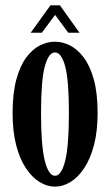

<svg xmlns="http://www.w3.org/2000/svg" viewBox="-20 -685 412 716"><path d="M185 11Q155.5 11 127.5 -6.2Q99.5 -23.5 76.5 -58Q53.5 -92.5 40.2 -144Q27 -195.5 27 -263.5Q27 -337.5 41 -388.8Q55 -440 78.2 -471Q101.5 -502 129.2 -515.8Q157 -529.5 185 -529.5Q212.5 -529.5 240.5 -515.8Q268.5 -502 292 -471Q315.5 -440 329.8 -388.8Q344 -337.5 344 -263.5Q344 -195.5 330.5 -144Q317 -92.5 294 -58Q271 -23.5 242.8 -6.2Q214.5 11 185 11ZM185 -29.5Q209 -29.5 223 -85Q237 -140.5 237 -263.5Q237 -386 223 -437.8Q209 -489.5 185 -489.5Q161.5 -489.5 147.2 -437.8Q133 -386 133 -263.5Q133 -140.5 147.2 -85Q161.5 -29.5 185 -29.5ZM94.5 -563 168 -665H203.5L276.5 -563H234.5L185.5 -629.5L136 -563Z"/></svg>

Font: Imbue Thin 10pt SemiBold
Style: Regular
Weight: 600
Version: Version 1.102